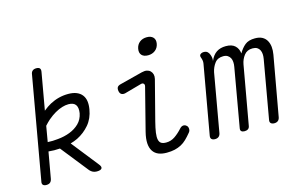

<svg xmlns="http://www.w3.org/2000/svg" viewBox="-92 -994 1984 1248"><g transform="rotate(-15 900.0 -369.5)"><path d="M446 -33Q464 -12 457 -1Q450 10 423 10Q409 10 397.5 4.5Q386 -1 377 -11L230 -196Q191 -193 153 -197L122 -22Q119 -6 110 2Q101 10 84 10Q68 10 61 2Q54 -6 58 -22L179 -708Q181 -724 190.5 -732Q200 -740 216 -740Q233 -740 239.5 -732Q246 -724 243 -708L199 -459Q224 -480 250 -494Q308 -525 373 -525Q406 -525 429 -515.5Q452 -506 465.5 -488.5Q479 -471 482.5 -447Q486 -423 481 -393Q471 -333 436.5 -292.5Q402 -252 354 -228Q331 -217 306 -210ZM182 -362 164 -257Q198 -255 233 -259Q277 -263 314.5 -277.5Q352 -292 378.5 -318Q405 -344 413 -384Q419 -421 405.5 -440.5Q392 -460 357 -460Q337 -460 314 -453Q291 -446 266.5 -432Q242 -418 216 -396Q199 -381 182 -362Z M732 -433Q717 -430 707 -436Q697 -442 694 -458Q691 -475 697 -484.5Q703 -494 720 -498L872 -537Q892 -542 906.5 -539Q921 -536 930.5 -526.5Q940 -517 943.5 -503.5Q947 -490 943 -473L874 -206Q863 -163 859 -134Q855 -105 859 -87.5Q863 -70 874.5 -62.5Q886 -55 908 -55Q940 -55 967 -73.5Q994 -92 1019 -120Q1030 -132 1042 -133Q1054 -134 1063 -126Q1073 -119 1074 -104Q1075 -89 1065 -78Q1047 -56 1029.5 -39Q1012 -22 992 -11.5Q972 -1 948.5 4.5Q925 10 894 10Q862 10 839 0.5Q816 -9 802.5 -29.5Q789 -50 787 -81.5Q785 -113 796 -157L869 -443Q872 -456 865 -462Q858 -468 847 -465ZM941 -633Q912 -633 898 -648.5Q884 -664 889 -691Q894 -718 913.5 -733.5Q933 -749 962 -749Q990 -749 1004.5 -733.5Q1019 -718 1014 -691Q1009 -664 989 -648.5Q969 -633 941 -633Z M1220 6Q1205 6 1197 -1.5Q1189 -9 1192 -25L1274 -488Q1276 -499 1274 -510Q1272 -521 1268 -531Q1263 -545 1272 -552.5Q1281 -560 1295 -560Q1310 -560 1319 -552.5Q1328 -545 1333 -531Q1337 -521 1338.5 -510Q1340 -499 1338 -488Q1354 -526 1380 -543Q1406 -560 1443 -560Q1484 -560 1505 -540Q1526 -520 1529 -488Q1548 -521 1572 -540.5Q1596 -560 1639 -560Q1669 -560 1688 -549.5Q1707 -539 1717.5 -520.5Q1728 -502 1730.5 -478Q1733 -454 1728 -426L1656 -24Q1653 -9 1643.5 -1.5Q1634 6 1619 6Q1604 6 1596 -1.5Q1588 -9 1591 -24L1660 -416Q1663 -433 1662 -448Q1661 -463 1655 -475Q1649 -487 1637.5 -494Q1626 -501 1607 -501Q1570 -501 1550 -475Q1530 -449 1524 -416L1454 -22Q1452 -7 1442.5 -0.5Q1433 6 1419 6Q1405 6 1397.5 -0.5Q1390 -7 1393 -22L1462 -416Q1465 -432 1464 -447.5Q1463 -463 1457 -474.5Q1451 -486 1439.5 -493.5Q1428 -501 1410 -501Q1372 -501 1352.5 -475Q1333 -449 1326 -416L1257 -24Q1254 -9 1244.5 -1.5Q1235 6 1220 6Z"/></g></svg>

Font: Maple Mono NL ExtraLight
Style: Italic
Weight: 275
Italic angle: -10°
Monospace: yes
Designer: subframe7536
Version: Version 7.000